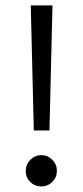

<svg xmlns="http://www.w3.org/2000/svg" viewBox="-20 -687 304 707"><path d="M93.3 -667H173.3L162.1 -206.5H104.5ZM74.7 -57.6Q74.7 -81.5 91.8 -98.6Q108.9 -115.7 132.3 -115.7Q155.8 -115.7 172.6 -98.6Q189.5 -81.5 189.5 -57.6Q189.5 -34.2 172.6 -17.3Q155.8 -0.5 132.3 -0.5Q108.4 -0.5 91.6 -16.8Q74.7 -33.2 74.7 -57.6Z"/></svg>

Font: Vazirmatn FD Light
Style: Regular
Weight: 300
Designer: Saber Rastikerdar
Foundry: Saber Rastikerdar
Version: Version 33.003